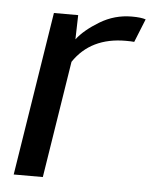

<svg xmlns="http://www.w3.org/2000/svg" viewBox="-43 -553 471 591"><g transform="rotate(5 192.0 -258.0)"><path d="M341 -516Q370 -516 384 -511L355 -439Q346 -440 329 -440Q221 -440 168 -361L111 0H21L101 -506H176L174 -431Q197 -461 242.5 -488.5Q288 -516 341 -516Z"/></g></svg>

Font: Rambla
Style: Italic
Weight: 400
Italic angle: -12°
Designer: Martin Sommaruga
Foundry: Martin Sommaruga
Version: Version 1.001